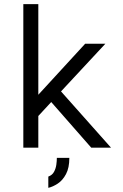

<svg xmlns="http://www.w3.org/2000/svg" viewBox="-20 -709 589 922"><path d="M92 0V-689H164V-254L389 -499H486L273 -270L513 0H418L226 -219L164 -152V0ZM212 193V139Q231 132 239.5 116Q248 100 250.5 82Q253 64 253 49H313Q313 97 297 127Q281 157 257.5 172.5Q234 188 212 193Z"/></svg>

Font: Maven Pro VF Beta
Style: Regular
Weight: 400
Designer: Joe Prince
Foundry: Joe Prince
Version: Version 2.002